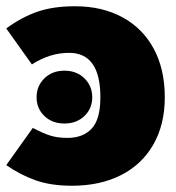

<svg xmlns="http://www.w3.org/2000/svg" viewBox="-30 -574 564 614"><path d="M497 -263Q497 -176 460.5 -112Q424 -48 357 -14Q290 20 200 20Q134 20 85 3Q36 -14 -10 -46L75 -165Q107 -148 130.5 -140.5Q154 -133 186 -133Q235 -133 263 -162.5Q291 -192 291 -263Q291 -405 191 -405Q129 -405 72 -368L-10 -483Q39 -519 89.5 -536.5Q140 -554 210 -554Q297 -554 362 -518.5Q427 -483 462 -417.5Q497 -352 497 -263ZM265 -263Q265 -227 240 -203Q215 -179 176 -179Q137 -179 112 -203Q87 -227 87 -263Q87 -299 112 -323.5Q137 -348 176 -348Q215 -348 240 -323.5Q265 -299 265 -263Z"/></svg>

Font: FiraGO Heavy
Style: Regular
Weight: 900
Designer: bBox Type
Foundry: bBox Type GmbH
Version: Version 1.001